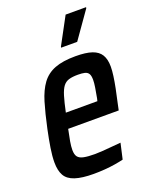

<svg xmlns="http://www.w3.org/2000/svg" viewBox="-136 -782 677 864"><g transform="rotate(-20 202.5 -350.5)"><path d="M161 8Q106 8 72.5 -3Q39 -14 25.5 -38Q12 -62 12 -101Q12 -130 18 -168.5Q24 -207 34 -254Q49 -324 64 -374Q79 -424 102.5 -456Q126 -488 164.5 -503Q203 -518 264 -518Q314 -518 343 -508Q372 -498 385 -476.5Q398 -455 398 -420Q398 -401 394.5 -375.5Q391 -350 385 -320Q379 -290 371 -255L364 -222H122Q115 -190 111 -166.5Q107 -143 107 -126Q107 -104 115.5 -93Q124 -82 144 -78Q164 -74 197 -74Q213 -74 233 -75.5Q253 -77 275.5 -79Q298 -81 322 -83L305 -8Q289 -4 265 0Q241 4 214 6Q187 8 161 8ZM137 -294H288L291 -306Q296 -333 299.5 -354.5Q303 -376 303 -391Q303 -411 297 -420.5Q291 -430 278.5 -433Q266 -436 246 -436Q220 -436 203 -431Q186 -426 175 -411.5Q164 -397 155.5 -369Q147 -341 137 -294ZM217 -576 218 -581 287 -709H385L384 -704L294 -576Z"/></g></svg>

Font: Saira Condensed Medium
Style: Italic
Weight: 500
Width: 3
Italic angle: -12°
Designer: Hector Gatti with collaboration of the Omnibus-Type team
Foundry: Omnibus-Type
Version: Version 1.101